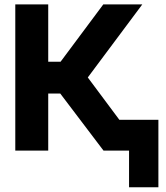

<svg xmlns="http://www.w3.org/2000/svg" viewBox="-20 -670 740 854"><path d="M48 -650.5H194.5V-395.5H249.5L439.5 -650.5H613L370.5 -325.5L511 -137H684.5V163H554V0H440.5L248 -254H194.5V0H48Z"/></svg>

Font: Overused Grotesk
Style: Bold
Weight: 710
Version: Version 0.004